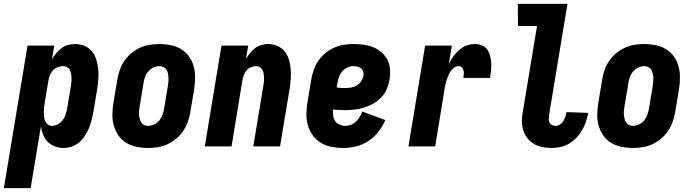

<svg xmlns="http://www.w3.org/2000/svg" viewBox="-56 -755 3576 990"><path d="M-36 215 86 -520H224L212 -449Q221 -465 233.5 -480Q246 -495 261 -506.5Q276 -518 294.5 -523Q313 -528 330 -528Q356 -528 379.5 -518.5Q403 -509 418 -490.5Q433 -472 440.5 -448Q448 -424 450.5 -399Q453 -374 451 -348Q449 -322 445 -295L425 -175Q421 -155 416 -134.5Q411 -114 402.5 -94Q394 -74 382 -55Q370 -36 353 -21.5Q336 -7 314.5 0.5Q293 8 272 8Q249 8 227.5 0Q206 -8 190.5 -23.5Q175 -39 166.5 -60Q158 -81 155 -104L102 215ZM212 -106Q227 -106 242 -114Q257 -122 267 -135Q277 -148 282 -163.5Q287 -179 290 -194L310 -314Q312 -325 312.5 -335.5Q313 -346 312.5 -356.5Q312 -367 310 -377Q308 -387 303.5 -395.5Q299 -404 289.5 -409Q280 -414 269 -414Q256 -414 242.5 -409Q229 -404 218.5 -393.5Q208 -383 202.5 -369.5Q197 -356 194 -342L174 -222Q172 -210 171 -198.5Q170 -187 170 -175Q170 -163 171.5 -151.5Q173 -140 177.5 -130Q182 -120 191 -113Q200 -106 212 -106Z M707 8Q677 8 648 2Q619 -4 595 -18.5Q571 -33 555 -56Q539 -79 531 -107Q523 -135 523.5 -164.5Q524 -194 529 -225L549 -345Q553 -369 561.5 -394Q570 -419 585 -441Q600 -463 621 -480.5Q642 -498 666.5 -509Q691 -520 716 -524Q741 -528 766 -528Q796 -528 825 -522Q854 -516 878 -501.5Q902 -487 918.5 -464Q935 -441 942.5 -413Q950 -385 950 -355.5Q950 -326 945 -295L925 -175Q921 -151 912 -126Q903 -101 888 -79Q873 -57 852 -39.5Q831 -22 807 -11Q783 0 757.5 4Q732 8 707 8ZM707 -106Q723 -106 739 -113.5Q755 -121 765.5 -134Q776 -147 781.5 -162.5Q787 -178 790 -194L810 -314Q812 -325 812.5 -336Q813 -347 812.5 -357.5Q812 -368 809.5 -378Q807 -388 801.5 -396.5Q796 -405 786.5 -409.5Q777 -414 766 -414Q750 -414 734.5 -406.5Q719 -399 708 -386Q697 -373 691.5 -357.5Q686 -342 684 -326L664 -206Q662 -195 661 -184Q660 -173 661 -162.5Q662 -152 664.5 -142Q667 -132 672.5 -123.5Q678 -115 687 -110.5Q696 -106 707 -106Z M1000 0 1086 -520H1224L1212 -450Q1221 -466 1233 -481Q1245 -496 1259.5 -507Q1274 -518 1291.5 -523Q1309 -528 1326 -528Q1352 -528 1375 -518Q1398 -508 1412.5 -489Q1427 -470 1434 -446.5Q1441 -423 1443 -398Q1445 -373 1443 -347Q1441 -321 1437 -295L1388 0H1250L1302 -314Q1304 -325 1305 -335Q1306 -345 1305.5 -355.5Q1305 -366 1303.5 -376Q1302 -386 1297 -394.5Q1292 -403 1284 -408.5Q1276 -414 1265 -414Q1252 -414 1238.5 -408.5Q1225 -403 1216 -392.5Q1207 -382 1202 -369Q1197 -356 1194 -342L1138 0Z M1715 8Q1684 8 1654.5 2.5Q1625 -3 1600.5 -17.5Q1576 -32 1558.5 -55Q1541 -78 1532.5 -105.5Q1524 -133 1524 -163.5Q1524 -194 1529 -225L1549 -345Q1553 -369 1561.5 -394Q1570 -419 1585 -441Q1600 -463 1621 -480.5Q1642 -498 1666.5 -509Q1691 -520 1716 -524Q1741 -528 1766 -528Q1793 -528 1819 -524.5Q1845 -521 1868.5 -511.5Q1892 -502 1911 -485.5Q1930 -469 1941.5 -447Q1953 -425 1955 -398.5Q1957 -372 1953 -346Q1949 -321 1939 -297Q1929 -273 1911 -254Q1893 -235 1869.5 -221.5Q1846 -208 1822 -200.5Q1798 -193 1773.5 -190Q1749 -187 1724 -187Q1709 -187 1693 -188Q1677 -189 1661 -190Q1660 -174 1662 -158.5Q1664 -143 1672 -131Q1680 -119 1694.5 -112.5Q1709 -106 1724 -106Q1739 -106 1753.5 -111.5Q1768 -117 1779.5 -128Q1791 -139 1799 -152.5Q1807 -166 1812 -180L1931 -136Q1918 -105 1896 -76.5Q1874 -48 1844.5 -28.5Q1815 -9 1781.5 -0.5Q1748 8 1715 8ZM1724 -301Q1739 -301 1754 -303.5Q1769 -306 1783 -314Q1797 -322 1806 -335.5Q1815 -349 1818 -363Q1820 -375 1817 -385.5Q1814 -396 1806 -402.5Q1798 -409 1787.5 -411.5Q1777 -414 1766 -414Q1750 -414 1734.5 -406.5Q1719 -399 1708 -386Q1697 -373 1691.5 -357.5Q1686 -342 1684 -326L1680 -304Q1691 -302 1702 -301.5Q1713 -301 1724 -301Z M2050 0 2136 -520H2274L2258 -425Q2268 -445 2281.5 -464Q2295 -483 2312.5 -498Q2330 -513 2351 -520.5Q2372 -528 2393 -528Q2412 -528 2429.5 -520.5Q2447 -513 2457 -498.5Q2467 -484 2471.5 -466Q2476 -448 2477 -429.5Q2478 -411 2476 -391.5Q2474 -372 2471 -353H2333Q2335 -363 2335.5 -372.5Q2336 -382 2334 -391.5Q2332 -401 2325.5 -407.5Q2319 -414 2309 -414Q2297 -414 2286.5 -407Q2276 -400 2269 -390Q2262 -380 2257 -368.5Q2252 -357 2248 -346Q2244 -335 2241.5 -323.5Q2239 -312 2237 -300L2188 0Z M2788 8Q2764 8 2740.5 3.5Q2717 -1 2697 -13Q2677 -25 2663 -43Q2649 -61 2642 -83.5Q2635 -106 2635 -130.5Q2635 -155 2640 -180L2713 -621H2615L2614 -735H2870L2775 -161Q2774 -151 2773.5 -141Q2773 -131 2777.5 -123Q2782 -115 2790 -110.5Q2798 -106 2808 -106Q2820 -106 2831 -113Q2842 -120 2848.5 -130.5Q2855 -141 2859 -152.5Q2863 -164 2865 -175V-177L2976 -173V-169Q2972 -147 2964.5 -125Q2957 -103 2944.5 -82Q2932 -61 2915 -43.5Q2898 -26 2877.5 -14Q2857 -2 2834 3Q2811 8 2788 8Z M3207 8Q3177 8 3148 2Q3119 -4 3095 -18.5Q3071 -33 3055 -56Q3039 -79 3031 -107Q3023 -135 3023.5 -164.5Q3024 -194 3029 -225L3049 -345Q3053 -369 3061.5 -394Q3070 -419 3085 -441Q3100 -463 3121 -480.5Q3142 -498 3166.5 -509Q3191 -520 3216 -524Q3241 -528 3266 -528Q3296 -528 3325 -522Q3354 -516 3378 -501.5Q3402 -487 3418.5 -464Q3435 -441 3442.5 -413Q3450 -385 3450 -355.5Q3450 -326 3445 -295L3425 -175Q3421 -151 3412 -126Q3403 -101 3388 -79Q3373 -57 3352 -39.5Q3331 -22 3307 -11Q3283 0 3257.5 4Q3232 8 3207 8ZM3207 -106Q3223 -106 3239 -113.5Q3255 -121 3265.5 -134Q3276 -147 3281.5 -162.5Q3287 -178 3290 -194L3310 -314Q3312 -325 3312.5 -336Q3313 -347 3312.5 -357.5Q3312 -368 3309.5 -378Q3307 -388 3301.5 -396.5Q3296 -405 3286.5 -409.5Q3277 -414 3266 -414Q3250 -414 3234.5 -406.5Q3219 -399 3208 -386Q3197 -373 3191.5 -357.5Q3186 -342 3184 -326L3164 -206Q3162 -195 3161 -184Q3160 -173 3161 -162.5Q3162 -152 3164.5 -142Q3167 -132 3172.5 -123.5Q3178 -115 3187 -110.5Q3196 -106 3207 -106Z"/></svg>

Font: Iosevka Heavy
Style: Italic
Weight: 900
Italic angle: -9°
Monospace: yes
Designer: Belleve Invis
Foundry: Belleve Invis
Version: Version 32.5.0; ttfautohint (v1.8.4)